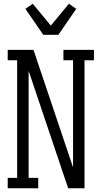

<svg xmlns="http://www.w3.org/2000/svg" viewBox="-20 -1000 540 1020"><path d="M21 0V-55H71V-680H21V-735H158L368 -111V-680H317V-735H479V-680H429V0H342L132 -624V-55H183V0ZM210 -815 115 -953 154 -980 250 -864 346 -980 385 -953 290 -815Z"/></svg>

Font: Iosevka Curly Slab Light
Style: Regular
Weight: 300
Monospace: yes
Designer: Belleve Invis
Foundry: Belleve Invis
Version: Version 22.1.2; ttfautohint (v1.8.4)